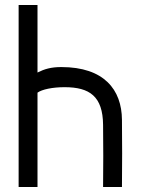

<svg xmlns="http://www.w3.org/2000/svg" viewBox="-20 -753 570 773"><path d="M131 0V-380C149 -393 191 -402 240 -402C341 -402 394 -365 395 -250C396 -165 396 -85 395 0H471C472 -95 472 -176 471 -271C470 -392 399 -483 227 -483C185 -483 159 -475 131 -461V-733H55V0Z"/></svg>

Font: Kreadon Medium
Style: Regular
Weight: 500
Designer: kohakuno
Foundry: StudioGnu
Version: Version 1.000;Glyphs 3.1.2 (3151)